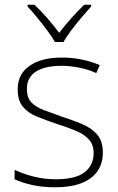

<svg xmlns="http://www.w3.org/2000/svg" viewBox="-20 -784 502 814"><path d="M416 -137Q416 -91 393 -58Q370 -25 325 -7.5Q280 10 214 10Q159 10 115 0Q71 -10 42 -24V-64Q80 -46 124.5 -35Q169 -24 215 -24Q301 -24 339 -54Q377 -84 377 -135Q377 -170 357.5 -192Q338 -214 303 -229Q268 -244 223 -258Q175 -274 137 -289.5Q99 -305 77 -331.5Q55 -358 55 -406Q55 -470 105.5 -505Q156 -540 241 -540Q288 -540 329.5 -531Q371 -522 403 -508L388 -474Q359 -488 319 -496.5Q279 -505 240 -505Q171 -505 132.5 -480.5Q94 -456 94 -407Q94 -370 113 -350Q132 -330 165.5 -317.5Q199 -305 241 -290Q287 -275 327 -258.5Q367 -242 391.5 -214Q416 -186 416 -137ZM213 -606Q201 -627 180.5 -654.5Q160 -682 138 -709Q116 -736 97 -756V-764H126Q154 -738 181.5 -706Q209 -674 231 -645Q253 -674 281.5 -706Q310 -738 337 -764H366V-756Q348 -736 325 -709Q302 -682 281.5 -654.5Q261 -627 249 -606Z"/></svg>

Font: Noto Sans Armenian ExtraLight
Style: Regular
Weight: 250
Designer: Monotype Design Team
Foundry: Monotype Imaging Inc.
Version: Version 2.007